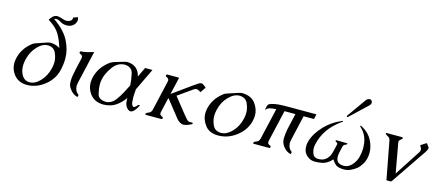

<svg xmlns="http://www.w3.org/2000/svg" viewBox="-54 -1354 4465 1948"><g transform="rotate(15 2179.0 -380.0)"><path d="M365.2 -424.3H359.4Q303.7 -424.3 251.5 -369.6Q196.3 -311.5 176.3 -226.6L175.8 -224.6Q168 -189.9 168 -159.2Q168 -115.7 184.1 -79.6Q210.9 -17.1 269.5 -14.2H275.9Q331.1 -14.2 383.3 -68.8Q438.5 -126.5 458.5 -211.4Q466.8 -246.6 466.8 -277.8Q466.8 -321.8 444.8 -371.3Q422.9 -420.9 365.2 -424.3ZM379.4 -735.4Q405.8 -732.9 437.5 -720.7Q454.6 -713.9 471.7 -713.9Q485.8 -713.9 500 -718.3Q527.3 -726.6 532.2 -749.5Q533.7 -755.9 533.7 -763.2L579.6 -779.3Q585 -763.7 585.4 -750Q585.4 -742.2 583.5 -734.9Q579.1 -715.3 563 -698.7Q535.2 -670.4 494.6 -668.9H487.8Q448.7 -668.9 417.5 -689.5Q393.6 -704.6 372.1 -704.6Q362.8 -704.6 354.5 -701.7Q353 -701.2 350.6 -699.2Q471.2 -615.2 517.6 -523.2Q564 -431.2 564 -341.3Q564 -284.2 549.8 -219.2L548.8 -216.3Q526.4 -119.1 444.3 -52.2Q360.4 16.1 261.2 19H254.9Q162.6 19 112.3 -49.8Q76.2 -99.1 75.7 -161.6Q75.7 -188.5 82.5 -217.8L83 -219.2Q107.9 -324.7 202.6 -397.5Q213.9 -405.8 233.2 -412.1Q252.4 -418.5 290.5 -431.6Q313 -439.5 340.3 -448.7Q366.2 -457 380.9 -457H382.3Q437 -454.6 477.5 -427.7Q453.1 -508.3 419.4 -565.4Q385.7 -622.6 307.6 -671.4Q299.3 -676.3 300.8 -681.2Q301.3 -682.6 302.2 -684.1Q307.1 -690.4 315.4 -700.7Q341.3 -735.4 374 -735.4Z M753.9 -150.4Q746.6 -119.1 746.6 -100.6Q746.6 -97.2 747.1 -94.7Q750.5 -44.9 789.6 -18.6L784.2 4.9Q734.4 -7.3 701.2 -52.7Q677.7 -85 676.8 -109.6Q675.8 -134.3 675.8 -138.2Q675.8 -183.6 695.8 -270L721.7 -382.3Q723.6 -390.1 723.1 -396Q723.1 -415 704.1 -422.6Q685.1 -430.2 688 -441.9Q690.4 -452.1 700.2 -452.1Q731.9 -453.6 764.4 -461.7Q796.9 -469.7 830.1 -480.5Z M1184.6 -469.7Q1296.9 -464.4 1321.8 -354.5Q1334 -380.4 1346.2 -406Q1358.4 -431.6 1370.6 -457.5H1448.2L1336.4 -224.6Q1335 -210.4 1333.3 -182.1Q1331.5 -153.8 1331.5 -138.2Q1331.5 -115.7 1334.7 -88.1Q1337.9 -60.5 1352.5 -48.3Q1356 -45.4 1359.4 -45.4Q1374 -45.4 1400.4 -77.6L1419.4 -78.6Q1377 5.9 1339.8 5.9Q1328.1 5.9 1317.9 -2Q1275.4 -31.7 1275.4 -101.1Q1275.4 -108.9 1275.9 -117.2Q1235.4 -60.5 1184.1 -25.9Q1133.3 7.8 1062.5 10.3H1055.7Q961.4 10.3 911.6 -58.6Q875 -108.9 875 -171.4Q875 -198.7 881.8 -228.5Q906.7 -335.4 1002.9 -409.7Q1029.3 -429.2 1070.6 -440.2Q1111.8 -451.2 1142.1 -461.4Q1165.5 -469.7 1184.6 -469.7ZM1270.5 -247.6Q1267.6 -305.2 1253.7 -368.4Q1239.7 -431.6 1167.5 -437Q1090.3 -437 1040.8 -369.1Q991.2 -301.3 976.6 -236.8Q969.7 -207.5 969.7 -176.3Q969.7 -139.6 982.7 -83Q995.6 -26.4 1070.8 -22.5Q1131.3 -22.5 1174.3 -80.1Q1204.1 -120.1 1226.3 -162.1Q1248.5 -204.1 1270.5 -247.6Z M1641.6 -69.3Q1639.6 -61.5 1639.6 -55.7Q1639.6 -36.6 1658.7 -29.1Q1677.7 -21.5 1675.3 -9.8Q1672.9 0 1662.6 0H1502Q1494.1 0 1494.1 -6.3Q1494.1 -7.8 1494.6 -9.8Q1497.6 -21.5 1522.9 -30Q1548.3 -38.6 1555.7 -69.3L1627.9 -382.3Q1629.9 -389.6 1629.4 -396Q1629.4 -415 1610.4 -422.4Q1591.3 -429.7 1594.2 -441.9Q1596.7 -451.7 1606.4 -451.7H1721.7Q1730 -451.7 1728.5 -445.8L1687.5 -269.5L1877 -405.8Q1927.7 -442.4 1938 -447.8Q1952.6 -455.6 1963.9 -455.6Q1972.7 -455.6 1979 -451.2L2009.8 -429.7Q2013.2 -426.3 2013.7 -422.9Q2013.7 -420.4 2010.7 -416.5L1976.6 -366.2L1956.1 -378.4Q1943.4 -385.7 1929.7 -385.7Q1916 -385.7 1896 -370.6Q1832.5 -324.7 1751 -268.1L1879.4 -106.9Q1918.9 -56.6 1932.6 -50.3Q1941.9 -44.9 1953.6 -44.9Q1958.5 -44.9 1963.9 -45.9Q1967.8 -46.9 1971.2 -46.9Q1981 -46.9 1982.4 -40Q1982.9 -37.6 1982.4 -35.2Q1981.4 -30.8 1975.6 -28.3L1941.9 -13.7Q1914.1 -2.4 1893.1 -2.4Q1878.9 -2.4 1868.2 -7.8Q1840.3 -20.5 1820.3 -45.4L1680.7 -221.7L1675.8 -218.3Z M2565.4 -224.1Q2543 -126.5 2457.8 -58.6Q2372.6 9.3 2270.5 12.2H2262.7Q2168.9 12.2 2124 -47.6Q2079.1 -107.4 2079.1 -169.9Q2079.1 -196.3 2085.9 -225.6V-227.1Q2111.3 -334 2208 -406.7Q2219.2 -415.5 2239 -421.9Q2258.8 -428.2 2290 -438.7Q2321.3 -449.2 2348.6 -458Q2376 -466.8 2391.6 -466.8H2393.1Q2487.3 -462.9 2529.8 -403.6Q2572.3 -344.2 2572.3 -281.7Q2572.3 -255.4 2565.9 -227.1ZM2369.1 -434.1Q2312 -434.1 2256.6 -377.2Q2201.2 -320.3 2181.6 -234.9Q2173.3 -199.7 2173.3 -168.5Q2173.3 -123.5 2195.8 -73.7Q2218.3 -23.9 2278.8 -21H2285.6Q2342.3 -21 2397.2 -77.6Q2452.1 -134.3 2472.2 -219.7Q2480 -252.9 2480 -282.2Q2480 -284.2 2480 -285.6Q2480 -330.6 2457.5 -380.6Q2435.1 -430.7 2375 -434.1Z M2773.9 -69.3Q2772 -62 2772 -55.7Q2772 -36.6 2791.3 -29.1Q2810.5 -21.5 2808.1 -9.8Q2805.7 0 2795.4 0H2634.8Q2627 0 2627 -6.3Q2627 -7.8 2627.4 -9.8Q2630.4 -21.5 2655.8 -30Q2681.2 -38.6 2688.5 -69.3L2764.6 -398.9Q2728.5 -396 2702.6 -390.6Q2673.3 -384.3 2658.2 -364.3H2654.3L2664.6 -407.2Q2668.9 -426.3 2699 -435.8Q2729 -445.3 2766.1 -449Q2803.2 -452.6 2837.9 -452.6Q2872.6 -452.6 2886.7 -453.1H3171.4L3159.7 -400.9H3050.8L3009.8 -223.1Q2996.6 -166 2991.2 -141.4Q2985.8 -116.7 2985.8 -102.5Q2985.8 -98.6 2986.3 -94.7Q2989.7 -45.4 3028.8 -18.6L3023.4 4.9Q2972.7 -7.3 2940.4 -52.7Q2919.4 -80.6 2915.5 -118.2Q2915 -124 2915 -132.3Q2915 -164.1 2925.3 -226.6Q2926.8 -234.4 2942.9 -305.2L2964.8 -400.4H2850.1Z M3487.8 -510.7Q3485.8 -509.3 3485.4 -508.8Q3476.6 -504.9 3474.1 -511.7Q3473.1 -515.1 3474.6 -519.5L3617.2 -720.2Q3624 -731 3634.3 -735.8Q3647.5 -742.2 3656.7 -742.2Q3673.8 -742.2 3680.7 -722.7Q3684.1 -712.4 3681.6 -703.1Q3679.2 -691.9 3668.9 -682.1ZM3282.2 14.6Q3243.7 14.6 3217.8 -1Q3191.9 -16.6 3177.7 -36.1Q3162.6 -53.7 3156.7 -86.4Q3154.3 -100.1 3154.3 -114.7Q3154.3 -134.3 3158.7 -155.3Q3170.4 -205.1 3200.2 -252.9Q3230 -300.8 3270.5 -342.3Q3338.4 -410.2 3423.3 -448.2L3445.3 -458Q3446.8 -458.5 3448.2 -458.5Q3452.1 -458.5 3450.7 -451.7Q3449.7 -451.7 3431.6 -438.5Q3352.5 -379.9 3306.6 -313.5Q3258.3 -244.6 3238.3 -156.2Q3233.9 -136.7 3233.9 -118.7Q3233.9 -110.4 3234.4 -102.5Q3237.3 -77.6 3245.1 -59.6Q3260.7 -20.5 3306.6 -20.5Q3362.3 -20.5 3394 -54.2Q3413.6 -75.2 3422.4 -96.7Q3431.2 -118.2 3439 -153.3L3451.7 -207Q3456.1 -226.6 3441.4 -232.4Q3426.8 -238.3 3428.2 -245.6Q3429.7 -252 3436.5 -252L3546.4 -250.5Q3553.2 -250.5 3551.8 -244.1Q3549.8 -236.3 3532.7 -230.5Q3515.1 -224.6 3510.7 -205.6L3497.1 -145Q3491.2 -119.6 3490.7 -98.6Q3490.7 -70.3 3502 -50.8Q3519 -20.5 3576.2 -20.5Q3618.7 -20.5 3655.3 -59.1Q3694.8 -101.1 3707.5 -156.2Q3718.3 -202.1 3718.3 -244.1Q3718.3 -246.1 3718.3 -247.6Q3718.3 -290.5 3708 -329.6Q3689.5 -395.5 3643.6 -438.5Q3630.4 -449.7 3631.3 -451.7Q3632.8 -458.5 3636.7 -458.5Q3638.2 -458.5 3639.6 -458Q3647.9 -452.6 3656.7 -448.2Q3724.6 -412.1 3760.7 -342.3Q3781.7 -300.8 3790 -252.9Q3793 -235.8 3793 -218.3Q3793 -215.8 3793 -213.4Q3793 -184.6 3786.1 -155.3Q3777.3 -119.1 3756.3 -86.4Q3735.4 -53.7 3712.4 -36.1Q3688.5 -16.6 3655.3 -1Q3622.6 14.6 3584.5 14.6H3582.5Q3527.8 14.6 3499.5 -4.9Q3495.6 -7.8 3476.1 -27.8Q3473.6 -30.3 3465.8 -42.5Q3458 -54.7 3457 -54.7H3453.6Q3451.2 -49.8 3440.9 -40.5Q3431.2 -31.2 3425.8 -27.8Q3392.1 -1 3356 6.8Q3319.3 14.6 3282.2 14.6Z M4047.4 -393.1 4103 -81.1 4277.8 -350.1Q4284.7 -360.4 4286.6 -370.1Q4287.6 -375 4287.6 -379.9Q4287.6 -392.1 4280.8 -403.3L4269 -422.4L4320.8 -457Q4324.2 -460 4326.7 -460Q4330.1 -460 4333.5 -456.1L4354 -428.2Q4358.4 -422.4 4358.4 -414.6Q4358.4 -411.1 4357.4 -406.7Q4356 -399.4 4351.1 -390.6Q4337.9 -367.2 4315.4 -335.9L4087.9 -1Q4084.5 3.9 4081.5 6.8Q4078.6 9.3 4075.7 9.3H4034.7Q4031.2 9.3 4029.8 6.3Q4028.8 4.9 4027.8 -1.2Q4026.9 -7.3 4026.9 -10.3L3955.1 -390.6Q3951.2 -409.2 3938 -419.9Q3929.2 -426.3 3920.2 -430.7Q3911.1 -435.1 3906.2 -439.5Q3903.3 -441.4 3901.9 -445.8Q3901.9 -447.8 3901.9 -449.2Q3902.3 -450.7 3903.3 -452.1Q3905.3 -454.6 3909.2 -454.6H4069.3Q4072.8 -454.6 4076.7 -452.1Q4079.6 -448.7 4080.6 -445.8Q4080.6 -444.3 4080.6 -443.4Q4079.6 -439 4073.2 -434.6Q4053.2 -419.4 4050.8 -414.6Q4048.3 -410.2 4047.4 -405.3Q4045.9 -399.4 4047.4 -393.1Z"/></g></svg>

Font: Caudex
Style: Italic
Weight: 400
Italic angle: -13°
Version: Version 1.04